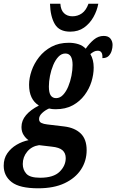

<svg xmlns="http://www.w3.org/2000/svg" viewBox="-75 -777 628 1037"><path d="M131 240Q31 240 -12 206.5Q-55 173 -55 118Q-55 79 -35.5 51Q-16 23 14.5 5Q45 -13 79 -20Q64 -30 52.5 -48Q41 -66 41 -91Q41 -126 65.5 -155Q90 -184 135 -207Q82 -240 82 -319Q82 -355 95.5 -394.5Q109 -434 136 -468.5Q163 -503 203 -524.5Q243 -546 297 -546Q324 -546 348 -538.5Q372 -531 388 -514Q408 -543 432 -563Q456 -583 485 -583Q510 -583 521.5 -568.5Q533 -554 533 -534Q533 -519 528 -502.5Q523 -486 511.5 -474.5Q500 -463 478 -463Q481 -503 453 -503Q441 -503 432 -498Q423 -493 413 -485Q431 -455 431 -412Q431 -375 419 -336Q407 -297 381.5 -263Q356 -229 317.5 -208Q279 -187 225 -187Q205 -187 190 -191Q169 -182 152.5 -166.5Q136 -151 136 -134Q136 -119 148.5 -113Q161 -107 180 -105L272 -94Q329 -87 361 -56Q393 -25 393 34Q393 92 362.5 138.5Q332 185 274 212.5Q216 240 131 240ZM228 -247Q249 -247 265.5 -264.5Q282 -282 293.5 -309.5Q305 -337 311 -368Q317 -399 317 -426Q317 -488 278 -488Q257 -488 240.5 -470.5Q224 -453 212.5 -425.5Q201 -398 195 -367.5Q189 -337 189 -310Q189 -276 199 -261.5Q209 -247 228 -247ZM142 183Q214 183 247 150.5Q280 118 280 77Q280 50 262.5 34.5Q245 19 204 15L136 7Q96 13 72 42Q48 71 48 109Q48 140 67.5 161.5Q87 183 142 183ZM304 -606Q245 -606 221 -647Q197 -688 195 -757H251Q253 -723 270.5 -706Q288 -689 316 -689Q345 -689 367.5 -705Q390 -721 403 -757H456Q449 -719 429.5 -684.5Q410 -650 379 -628Q348 -606 304 -606Z"/></svg>

Font: Noto Serif ExtraCondensed
Style: Bold Italic
Weight: 700
Width: 2
Italic angle: -12°
Designer: Monotype Design Team
Foundry: Monotype Imaging Inc.
Version: Version 2.013; ttfautohint (v1.8.4.7-5d5b)